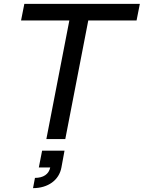

<svg xmlns="http://www.w3.org/2000/svg" viewBox="-20 -720 744 994"><path d="M220 0H318L437 -614H687L704 -700H106L89 -614H339ZM161 201 151 254C228 254 286 213 298 147L314 60H198L181 147H240C233 182 204 201 161 201Z"/></svg>

Font: Uncut Sans Medium Italic
Style: Regular
Weight: 500
Italic angle: -11°
Designer: Kasper Nordkvist
Foundry: UNCUT.wtf
Version: Version 1.304;Glyphs 3.2 (3246)